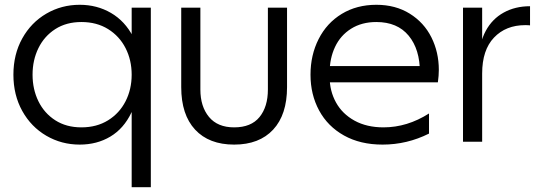

<svg xmlns="http://www.w3.org/2000/svg" viewBox="-20 -592 2239 802"><path d="M313 -572Q237 -572 173.5 -535Q110 -498 73 -431.5Q36 -365 36 -280Q36 -195 73 -128.5Q110 -62 173.5 -25Q237 12 313 12Q385 12 441 -21.5Q497 -55 528.5 -121Q560 -187 560 -280H570Q570 -373 536 -438.5Q502 -504 443.5 -538Q385 -572 313 -572ZM320 -60Q257 -60 211 -89.5Q165 -119 140.5 -169Q116 -219 116 -280Q116 -341 140.5 -391Q165 -441 211 -470.5Q257 -500 320 -500Q384 -500 431.5 -470.5Q479 -441 504.5 -391Q530 -341 530 -280Q530 -219 504.5 -169Q479 -119 431.5 -89.5Q384 -60 320 -60ZM610 -560H530V-400L550 -280L530 -183V190H610Z M737 -228V-560H817V-218Q817 -147 853 -103.5Q889 -60 958 -60Q1029 -60 1064 -103Q1099 -146 1099 -218V-560H1179V-228Q1179 -113 1121 -50.5Q1063 12 958 12Q853 12 795 -50.5Q737 -113 737 -228Z M1277 -280Q1277 -362 1311 -429Q1345 -496 1407.5 -534Q1470 -572 1552 -572Q1632 -572 1691.5 -535Q1751 -498 1782 -436Q1813 -374 1813 -300Q1813 -276 1809 -248H1321V-316H1758L1734 -290Q1734 -386 1687 -443Q1640 -500 1552 -500Q1491 -500 1446.5 -472Q1402 -444 1379.5 -396Q1357 -348 1357 -290V-270Q1357 -212 1383.5 -164Q1410 -116 1461 -88Q1512 -60 1582 -60Q1681 -60 1772 -118V-34Q1680 12 1578 12Q1485 12 1417 -26Q1349 -64 1313 -130.5Q1277 -197 1277 -280Z M1994 -560V-360V-350V0H1914V-560ZM2194 -566V-486Q2187 -487 2174 -487Q2093 -487 2043.5 -435Q1994 -383 1994 -285L1982 -345Q1982 -413 2009 -463Q2036 -513 2084 -539.5Q2132 -566 2194 -566Z"/></svg>

Font: TASA Explorer VF
Style: Regular
Weight: 400
Designer: Weizhong Zhang
Foundry: Local Remote
Version: Version 1.000;Glyphs 3.2 (3192)